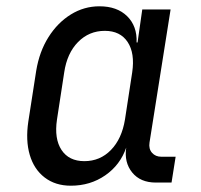

<svg xmlns="http://www.w3.org/2000/svg" viewBox="-20 -580 640 610"><path d="M205 10Q156 10 122 -16Q88 -42 74.5 -88Q61 -134 70 -194L95 -355Q105 -416 134 -462Q163 -508 205 -534Q247 -560 296 -560Q352 -560 384 -528.5Q416 -497 414 -445H417L432 -550H522L455 -127Q452 -107 463 -94.5Q474 -82 493 -82H538L525 0H475Q426 0 400 -32Q374 -64 381 -111Q362 -56 314.5 -23Q267 10 205 10ZM248 -68Q298 -68 332.5 -103.5Q367 -139 377 -200L400 -350Q409 -411 385.5 -446.5Q362 -482 313 -482Q263 -482 228 -446.5Q193 -411 184 -350L161 -200Q152 -139 175.5 -103.5Q199 -68 248 -68Z"/></svg>

Font: JetBrains Mono NL
Style: Italic
Weight: 400
Italic angle: -9°
Monospace: yes
Designer: Philipp Nurullin, Konstantin Bulenkov
Foundry: JetBrains
Version: Version 2.305; ttfautohint (v1.8.4.7-5d5b)